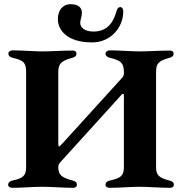

<svg xmlns="http://www.w3.org/2000/svg" viewBox="-20 -896 867 919"><path d="M19 -11C19 -2 29 3 39 3C85 3 141 -2 182 -2C222 -2 286 3 330 3C341 3 348 -2 348 -12C348 -24 341 -28 327 -32C276 -46 259 -58 259 -96C259 -108 263 -113 272 -123L564 -445C566 -446 568 -447 569 -447C571 -447 573 -445 573 -440V-95C573 -54 556 -43 506 -32C492 -29 485 -22 485 -11C485 -2 495 3 505 3C551 3 607 -2 647 -2C686 -2 749 3 793 3C805 3 812 -2 812 -12C812 -24 804 -28 790 -32C738 -46 727 -59 727 -98V-550C727 -590 736 -604 790 -619C804 -623 811 -627 811 -640C811 -649 804 -654 793 -654C749 -654 688 -650 649 -650C608 -650 551 -655 505 -655C496 -655 485 -649 485 -640C485 -629 493 -622 507 -619C558 -607 572 -595 573 -554V-544C573 -535 569 -528 563 -522L274 -204C269 -198 265 -195 263 -195C260 -195 259 -200 259 -211V-550C259 -590 271 -604 325 -619C339 -623 346 -627 346 -640C346 -649 339 -654 328 -654C284 -654 221 -650 182 -650C142 -650 86 -655 40 -655C31 -655 20 -649 20 -640C20 -629 28 -622 42 -619C94 -607 105 -595 105 -551V-97C105 -55 91 -43 40 -32C27 -29 19 -22 19 -11ZM257 -804C257 -753 300 -693 421 -693C511 -693 570 -766 570 -841C570 -852 565 -862 556 -862C546 -862 541 -856 536 -837C519 -779 486 -745 427 -745C384 -745 364 -766 364 -786C364 -794 366 -802 368 -809C370 -818 372 -826 372 -835C372 -859 356 -876 317 -876C282 -876 257 -849 257 -804Z"/></svg>

Font: EB Garamond
Style: Bold
Weight: 700
Designer: Georg Duffner and Octavio Pardo
Foundry: Georg Duffner
Version: Version 1.000;PS 001.000;hotconv 1.0.88;makeotf.lib2.5.64775